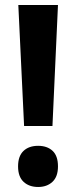

<svg xmlns="http://www.w3.org/2000/svg" viewBox="-20 -734 304 765"><path d="M189 -232H76L53 -714H211ZM52 -71Q52 -112 73.5 -132.5Q95 -153 132 -153Q168 -153 189.5 -133Q211 -113 211 -71Q211 -30 189 -9.5Q167 11 132 11Q96 11 74 -9.5Q52 -30 52 -71Z"/></svg>

Font: Noto Sans Lao Condensed
Style: Bold
Weight: 700
Width: 3
Designer: Monotype Design Team
Foundry: Monotype Imaging Inc.
Version: Version 2.003; ttfautohint (v1.8.4.7-5d5b)